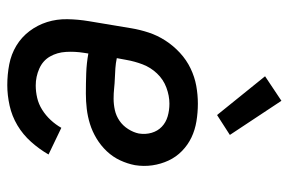

<svg xmlns="http://www.w3.org/2000/svg" viewBox="-156 -648 811 540"><g transform="rotate(90 250.0 -377.5)"><path d="M219 8Q189 8 160.5 2.5Q132 -3 108 -17.5Q84 -32 67 -54.5Q50 -77 41.5 -104Q33 -131 33.5 -161Q34 -191 39 -221L59 -341Q63 -365 71 -389.5Q79 -414 93.5 -436.5Q108 -459 128 -477.5Q148 -496 172 -507.5Q196 -519 221 -523.5Q246 -528 271 -528Q296 -528 320.5 -524Q345 -520 366 -510Q387 -500 404 -483.5Q421 -467 431 -445.5Q441 -424 444.5 -400Q448 -376 444 -351Q440 -330 430.5 -309.5Q421 -289 405 -272Q389 -255 369 -243Q349 -231 328 -224.5Q307 -218 285.5 -215.5Q264 -213 243 -213Q214 -213 185.5 -214Q157 -215 130 -220L128 -207Q124 -182 125.5 -157Q127 -132 138.5 -112Q150 -92 172.5 -82Q195 -72 220 -72Q237 -72 254.5 -76Q272 -80 288 -90Q304 -100 317 -114Q330 -128 339 -144L414 -108Q399 -82 378.5 -59Q358 -36 332 -20.5Q306 -5 276.5 1.5Q247 8 219 8ZM257 -291Q273 -291 289 -294.5Q305 -298 319 -307.5Q333 -317 342.5 -332Q352 -347 355 -362Q358 -381 353 -398Q348 -415 336 -426.5Q324 -438 307 -443Q290 -448 271 -448Q249 -448 226 -439.5Q203 -431 186 -413Q169 -395 160.5 -372.5Q152 -350 148 -327L143 -300Q157 -297 171.5 -296Q186 -295 200 -294.5Q214 -294 228 -292.5Q242 -291 257 -291ZM303 -582 194 -717 263 -763 359 -618Z"/></g></svg>

Font: Iosevka Curly Slab Medium
Style: Italic
Weight: 500
Italic angle: -9°
Monospace: yes
Designer: Belleve Invis
Foundry: Belleve Invis
Version: Version 22.1.2; ttfautohint (v1.8.4)